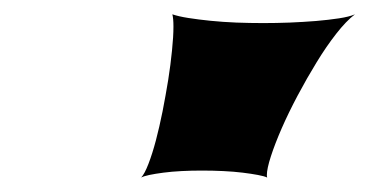

<svg xmlns="http://www.w3.org/2000/svg" viewBox="-20 -828 538 267"><path d="M176.3 -581.1Q181.2 -586.4 186.5 -600.3Q191.9 -614.3 196.8 -632.8Q201.7 -651.4 206.1 -673.3Q210.4 -695.3 213.9 -716.8Q217.3 -738.3 219.2 -757.8Q221.2 -777.3 221.2 -791Q221.2 -802.2 219.7 -808.1Q228 -805.2 241.9 -803Q255.9 -800.8 272.7 -799.1Q289.6 -797.4 308.6 -796.6Q327.6 -795.9 346.2 -795.9Q363.8 -795.9 382.8 -796.6Q401.9 -797.4 419.4 -798.8Q437 -800.3 451.4 -802.5Q465.8 -804.7 473.6 -808.1Q461.4 -798.8 447.5 -781Q433.6 -763.2 420.2 -741.2Q406.7 -719.2 394 -695.3Q381.3 -671.4 371.8 -649.7Q362.3 -627.9 356.7 -610.6Q351.1 -593.3 351.1 -584.5Q351.1 -582 351.6 -581.1Q347.7 -583 338.6 -584.7Q329.6 -586.4 317.4 -587.9Q305.2 -589.4 290.5 -590.1Q275.9 -590.8 260.7 -590.8Q246.1 -590.8 232.4 -590.1Q218.8 -589.4 207.3 -587.9Q195.8 -586.4 187.7 -584.7Q179.7 -583 176.3 -581.1Z"/></svg>

Font: Arbutus
Style: Regular
Weight: 400
Designer: Karolina Lach
Foundry: Sorkin Type Co.
Version: Version 1.003